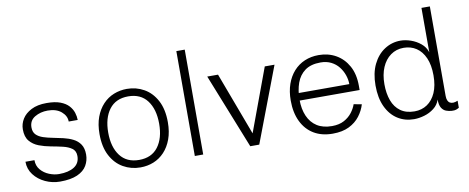

<svg xmlns="http://www.w3.org/2000/svg" viewBox="-63 -974 3082 1262"><g transform="rotate(-10 1478.5 -343.5)"><path d="M252 12Q201 12 154.5 -9.5Q108 -31 79 -69Q50 -107 50 -156H110Q110 -118 132.5 -91.5Q155 -65 188.5 -51.5Q222 -38 254 -38Q318 -38 355.5 -62Q393 -86 393 -134Q393 -168 369.5 -185Q346 -202 309.5 -210.5Q273 -219 231.5 -226.5Q190 -234 153.5 -248Q117 -262 93.5 -290Q70 -318 70 -368Q70 -405 90 -437.5Q110 -470 151 -491Q192 -512 253 -512Q309 -512 344.5 -498.5Q380 -485 400 -463Q420 -441 428 -415.5Q436 -390 436 -367H376Q376 -405 342.5 -433.5Q309 -462 252 -462Q203 -462 165.5 -439.5Q128 -417 128 -371Q128 -340 145.5 -322.5Q163 -305 192 -295.5Q221 -286 255.5 -279.5Q290 -273 324 -265Q358 -257 387 -242.5Q416 -228 433.5 -202Q451 -176 451 -134Q451 -94 431.5 -60.5Q412 -27 368 -7.5Q324 12 252 12Z M789 12Q727 12 675 -17.5Q623 -47 592 -105.5Q561 -164 561 -250Q561 -315 579 -363.5Q597 -412 628.5 -445.5Q660 -479 701.5 -495.5Q743 -512 789 -512Q851 -512 903 -482.5Q955 -453 986 -394.5Q1017 -336 1017 -250Q1017 -186 999 -137Q981 -88 949.5 -54.5Q918 -21 877 -4.5Q836 12 789 12ZM789 -38Q872 -38 915.5 -95.5Q959 -153 959 -250Q959 -347 915.5 -404.5Q872 -462 789 -462Q706 -462 662.5 -404.5Q619 -347 619 -250Q619 -153 662.5 -95.5Q706 -38 789 -38Z M1153 0V-700H1209V0Z M1324 -500H1396L1583 0H1523ZM1773 -500 1583 0H1523L1708 -500Z M2072 13Q1999 13 1946.5 -18.5Q1894 -50 1865.5 -109Q1837 -168 1837 -248Q1837 -310 1854 -358.5Q1871 -407 1902 -441.5Q1933 -476 1975.5 -494Q2018 -512 2069 -512Q2133 -512 2184 -483Q2235 -454 2265 -399.5Q2295 -345 2295 -267V-239H1884V-289H2235Q2235 -319 2224.5 -349.5Q2214 -380 2194 -405.5Q2174 -431 2143.5 -446.5Q2113 -462 2073 -462Q2008 -462 1969 -433.5Q1930 -405 1912.5 -356Q1895 -307 1895 -245Q1895 -182 1915.5 -135Q1936 -88 1976 -62.5Q2016 -37 2076 -37Q2124 -37 2157 -55Q2190 -73 2210.5 -100Q2231 -127 2240 -154L2293 -144Q2281 -103 2253.5 -67Q2226 -31 2181.5 -9Q2137 13 2072 13Z M2789 -88Q2778 -54 2749 -31.5Q2720 -9 2684 1.5Q2648 12 2615 12Q2554 12 2506 -18.5Q2458 -49 2430.5 -107.5Q2403 -166 2403 -250Q2403 -332 2431.5 -390.5Q2460 -449 2508.5 -480.5Q2557 -512 2615 -512Q2648 -512 2684 -499.5Q2720 -487 2749 -463Q2778 -439 2789 -404V-700H2845V-103Q2845 -66 2865 -55Q2885 -44 2917 -58V-11Q2907 -5 2897 -1.5Q2887 2 2868 1Q2849 0 2830.5 -7Q2812 -14 2800.5 -33Q2789 -52 2789 -88ZM2627 -38Q2675 -38 2711.5 -62.5Q2748 -87 2769 -134Q2790 -181 2790 -250Q2790 -319 2769 -366.5Q2748 -414 2711.5 -438Q2675 -462 2627 -462Q2578 -462 2540.5 -435Q2503 -408 2482.5 -360Q2462 -312 2462 -248Q2462 -186 2479.5 -138.5Q2497 -91 2534 -64.5Q2571 -38 2627 -38Z"/></g></svg>

Font: Inclusive Sans Light
Style: Regular
Weight: 300
Designer: Olivia King
Foundry: Olivia King
Version: Version 2.004